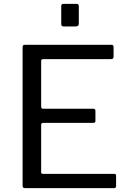

<svg xmlns="http://www.w3.org/2000/svg" viewBox="-20 -974 668 994"><path d="M97 -728Q97 -736 99.5 -739Q102 -742 109 -742H558Q568 -742 568 -731V-680Q568 -668 555 -668H206Q198 -668 195.5 -665.5Q193 -663 193 -656V-422Q193 -411 204 -411H463Q474 -411 474 -400V-347Q474 -338 463 -338H204Q193 -338 193 -327V-84Q193 -78 195 -76Q197 -74 203 -74H570Q576 -74 578.5 -72Q581 -70 581 -64V-11Q581 0 570 0H111Q103 0 100 -3Q97 -6 97 -14ZM388 -853Q388 -844 384 -840.5Q380 -837 370 -837H312Q303 -837 300 -840Q297 -843 297 -851V-940Q297 -948 299.5 -951Q302 -954 309 -954H377Q388 -954 388 -941Z"/></svg>

Font: Libre Franklin
Style: Regular
Weight: 400
Designer: Pablo Impallari, Rodrigo Fuenzalida
Foundry: Impallari Type
Version: Version 1.001; ttfautohint (v1.4.1)